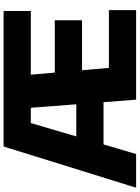

<svg xmlns="http://www.w3.org/2000/svg" viewBox="126 -906 780 1072"><g transform="rotate(-90 516.0 -370.0)"><path d="M4 0 234 -740H527V-588H365L192 0ZM181 -182 221.5 -334H527.5V-182ZM495.5 0 438.5 -740H990.5V-588H635L673 -152H995.5V0ZM563.5 -302V-454H939V-302Z"/></g></svg>

Font: Encode Sans SC ExtraBold
Style: Regular
Weight: 800
Version: Version 3.002